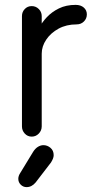

<svg xmlns="http://www.w3.org/2000/svg" viewBox="-20 -550 396 787"><path d="M110 10Q93 10 81.5 -2.5Q70 -15 70 -32V-484Q70 -501 81.5 -513Q93 -525 110 -525Q127 -525 139 -513Q151 -501 151 -484V-416L141 -436Q151 -457 171.5 -479Q192 -501 221.5 -515.5Q251 -530 290 -530Q311 -530 323.5 -519Q336 -508 336 -491Q336 -474 324 -462Q312 -450 294 -450Q252 -450 220 -432.5Q188 -415 169.5 -387.5Q151 -360 151 -330V-32Q151 -15 139 -2.5Q127 10 110 10ZM89 217Q75 217 65 207Q55 197 55 183Q55 177 57 171Q59 165 63 159L116 72Q125 58 136 51.5Q147 45 158 45Q174 45 187 56Q200 67 200 86Q200 93 197 100.5Q194 108 189 116L126 198Q110 217 89 217Z"/></svg>

Font: National Park
Style: Regular
Weight: 400
Designer: Andrea Herstowski, Ben Hoepner
Version: Version 1.009